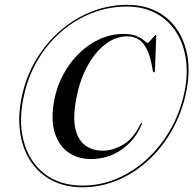

<svg xmlns="http://www.w3.org/2000/svg" viewBox="-20 -748 798 792"><path d="M319.5 24.5Q247 24.5 192 -5Q137 -34.5 103.5 -87.5Q70 -140.5 61.8 -212Q53.5 -283.5 74 -367Q93.5 -446 135.2 -512Q177 -578 234.8 -626.5Q292.5 -675 361.5 -701.5Q430.5 -728 505 -728Q598.5 -728 661.5 -678.8Q724.5 -629.5 747.5 -543.2Q770.5 -457 743 -346Q723 -266 682.2 -198.2Q641.5 -130.5 585 -80.5Q528.5 -30.5 460.8 -3Q393 24.5 319.5 24.5ZM321 17.5Q392.5 17.5 458.8 -9.8Q525 -37 580.5 -86.5Q636 -136 676.2 -202.2Q716.5 -268.5 736 -346.5Q756 -427.5 747.8 -495.8Q739.5 -564 707.5 -614.5Q675.5 -665 623.5 -693Q571.5 -721 503.5 -721Q429 -721 361.5 -695Q294 -669 237.5 -621.5Q181 -574 141 -509.2Q101 -444.5 82 -367.5Q54.5 -257 76.5 -170Q98.5 -83 161.8 -32.8Q225 17.5 321 17.5ZM564.5 -235Q538 -170 481.8 -131Q425.5 -92 355 -92Q300 -92 260.5 -120.5Q221 -149 205 -203.5Q189 -258 204 -335.5Q214 -390 240 -439Q266 -488 304.2 -526Q342.5 -564 389.8 -586Q437 -608 490 -608Q524 -608 544.8 -598.8Q565.5 -589.5 575.5 -580.2Q585.5 -571 588 -571Q592 -571 599.2 -579.2Q606.5 -587.5 613.2 -595.5Q620 -603.5 622 -603.5Q625 -603.5 624.5 -597.5L619 -456Q618.5 -450.5 616 -449.5Q611.5 -448.5 610.5 -455.5Q601.5 -513.5 586 -544.2Q570.5 -575 550 -586.5Q529.5 -598 505 -598Q455.5 -598 412.8 -564.2Q370 -530.5 339.5 -473.2Q309 -416 295.5 -345.5Q280 -267.5 290.5 -219.2Q301 -171 331 -148.8Q361 -126.5 404 -126.5Q446.5 -126.5 489 -152Q531.5 -177.5 559.5 -237Q562.5 -242 564.5 -241Q567 -240 564.5 -235Z"/></svg>

Font: Fraunces 144pt S000
Style: Italic
Weight: 400
Italic angle: -16°
Version: Version 1.000; ttfautohint (v1.8.3)